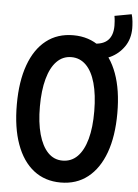

<svg xmlns="http://www.w3.org/2000/svg" viewBox="-58 -902 686 955"><g transform="rotate(5 284.5 -424.5)"><path d="M280.8 7.8Q202.1 7.8 146 -36.1Q89.8 -80.1 60.1 -162.4Q30.3 -244.6 30.3 -360.4Q30.3 -475.6 60.1 -557.9Q89.8 -640.1 145.8 -683.8Q201.7 -727.5 280.8 -727.5Q359.4 -727.5 415.8 -683.6Q472.2 -639.6 502.2 -557.6Q532.2 -475.6 532.2 -360.4Q532.2 -245.1 502.2 -162.8Q472.2 -80.6 416 -36.4Q359.9 7.8 280.8 7.8ZM280.8 -101.6Q324.7 -101.6 355.2 -132.3Q385.7 -163.1 401.6 -220.9Q417.5 -278.8 417 -360.4Q416.5 -442.4 400.4 -500Q384.3 -557.6 353.8 -587.9Q323.2 -618.2 280.8 -618.2Q237.8 -618.2 207.5 -587.2Q177.2 -556.2 161.4 -498.3Q145.5 -440.4 145.5 -360.4Q145.5 -279.8 161.6 -221.9Q177.7 -164.1 207.8 -132.8Q237.8 -101.6 280.8 -101.6ZM382.8 -618.7 380.9 -694.8Q431.6 -695.3 455.8 -720Q480 -744.6 480 -792.5Q480 -800.8 479 -815.2Q478 -829.6 475.6 -841.3L560.5 -856.9Q565.4 -841.3 567.4 -821Q569.3 -800.8 569.3 -787.6Q569.3 -734.4 542.5 -695.6Q515.6 -656.7 472.9 -636.5Q430.2 -616.2 382.8 -618.7Z"/></g></svg>

Font: Reddit Mono SemiBold
Style: Regular
Weight: 600
Monospace: yes
Designer: Stephen Hutchings
Foundry: Reddit
Version: Version 1.014